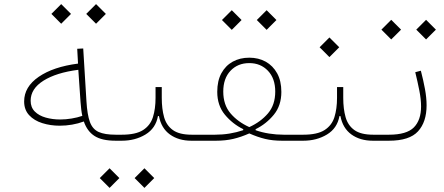

<svg xmlns="http://www.w3.org/2000/svg" viewBox="-20 -686 2164 936"><path d="M230.5 -618.2 278.3 -570.3 326.2 -618.2 278.3 -666ZM400.4 -618.2 448.2 -570.3 496.1 -618.2 448.2 -666ZM360.4 -376Q239.7 -360.4 168.7 -311.5Q97.7 -262.7 97.7 -191.4Q97.7 -150.9 122.1 -124.5Q146.5 -98.1 186.3 -85.7Q226.1 -73.2 271 -73.2Q301.3 -73.2 331.3 -78.4Q361.3 -83.5 388.7 -93.8Q404.8 -46.4 440.7 -23.2Q476.6 0 543.9 0H544.4V-29.3H543.9Q490.7 -29.3 460.9 -42.7Q431.2 -56.2 418.2 -91.6Q405.3 -127 401.4 -192.9L385.7 -449.7L356.4 -448.2ZM361.8 -345.7 372.6 -189Q374 -169.9 376 -153.1Q377.9 -136.2 381.3 -121.1Q356.9 -112.8 328.9 -108.2Q300.8 -103.5 273.4 -103.5Q235.8 -103.5 202.9 -112.8Q169.9 -122.1 149.7 -142.3Q129.4 -162.6 129.4 -194.8Q129.4 -253.4 191.9 -292.7Q254.4 -332 361.8 -345.7Z M768.6 -209V-261.7H738.3V-209Q738.3 -155.8 725.6 -115.2Q712.9 -74.7 677.5 -52Q642.1 -29.3 573.7 -29.3H544.4Q538.1 -29.3 536.4 -25.1Q534.7 -21 534.7 -14.6Q534.7 -8.3 536.4 -4.2Q538.1 0 544.4 0H573.7Q639.2 0 689.2 -30.3Q739.3 -60.5 750 -120.1H754.9Q766.1 -61 808.3 -30.5Q850.6 0 912.6 0H961.4V-29.3H914.6Q854.5 -29.3 823 -51.8Q791.5 -74.2 780 -114.7Q768.6 -155.3 768.6 -209ZM466.3 182.1 514.2 230 562 182.1 514.2 134.3ZM636.2 182.1 684.1 230 731.9 182.1 684.1 134.3Z M1062 -588.4 1109.9 -540.5 1157.7 -588.4 1109.9 -636.2ZM1231.9 -588.4 1279.8 -540.5 1327.6 -588.4 1279.8 -636.2ZM1039.1 -238.3Q1039.1 -171.9 1076.2 -127Q1113.3 -82 1166 -56.2L1165.5 -51.3Q1133.3 -40.5 1099.1 -34.9Q1064.9 -29.3 1028.3 -29.3H961.4Q955.1 -29.3 953.4 -25.1Q951.7 -21 951.7 -14.6Q951.7 -8.3 953.4 -4.2Q955.1 0 961.4 0H1032.7Q1079.1 0 1116.9 -8.8Q1154.8 -17.6 1195.3 -35.6Q1235.8 -17.6 1272.5 -8.8Q1309.1 0 1354.5 0H1429.2V-29.3H1362.8Q1327.1 -29.3 1291.7 -34.9Q1256.3 -40.5 1226.1 -51.3V-56.2Q1278.3 -82 1314.9 -126.7Q1351.6 -171.4 1351.6 -237.8Q1351.6 -291.5 1331.1 -328.6Q1310.5 -365.7 1275.4 -385.3Q1240.2 -404.8 1195.3 -404.8Q1149.9 -404.8 1114.7 -385.5Q1079.6 -366.2 1059.3 -329.1Q1039.1 -292 1039.1 -238.3ZM1195.3 -66.4Q1139.2 -91.8 1103.8 -133.3Q1068.4 -174.8 1068.4 -239.7Q1068.4 -303.7 1103.8 -341.1Q1139.2 -378.4 1195.3 -378.4Q1250.5 -378.4 1286.1 -341.1Q1321.8 -303.7 1321.8 -239.7Q1321.8 -174.8 1286.4 -133.3Q1251 -91.8 1195.3 -66.4Z M1653.3 -209V-261.7H1623V-209Q1623 -155.8 1610.4 -115.2Q1597.7 -74.7 1562.3 -52Q1526.9 -29.3 1458.5 -29.3H1429.2Q1422.9 -29.3 1421.1 -25.1Q1419.4 -21 1419.4 -14.6Q1419.4 -8.3 1421.1 -4.2Q1422.9 0 1429.2 0H1458.5Q1523.9 0 1574 -30.3Q1624 -60.5 1634.8 -120.1H1639.6Q1650.9 -61 1693.1 -30.5Q1735.4 0 1797.4 0H1846.2V-29.3H1799.3Q1739.3 -29.3 1707.8 -51.8Q1676.3 -74.2 1664.8 -114.7Q1653.3 -155.3 1653.3 -209ZM1538.1 -455.6 1585.9 -407.7 1633.8 -455.6 1585.9 -503.4Z M2031.7 -341.3 2004.4 -334Q2016.1 -286.1 2024.4 -243.9Q2032.7 -201.7 2032.7 -167Q2032.7 -100.6 1997.6 -64.9Q1962.4 -29.3 1876 -29.3H1846.2Q1836.4 -29.3 1836.4 -14.6Q1836.4 0 1846.2 0H1876Q1976.1 0 2017.8 -45.7Q2059.6 -91.3 2059.6 -172.9Q2059.6 -209 2051.8 -251.7Q2043.9 -294.4 2031.7 -341.3ZM1839.4 -541.5 1887.2 -493.7 1935.1 -541.5 1887.2 -589.4ZM2009.3 -541.5 2057.1 -493.7 2105 -541.5 2057.1 -589.4Z"/></svg>

Font: Estedad-FD VF
Style: Regular
Weight: 100
Designer: Amin Abedi
Version: Version 7.3